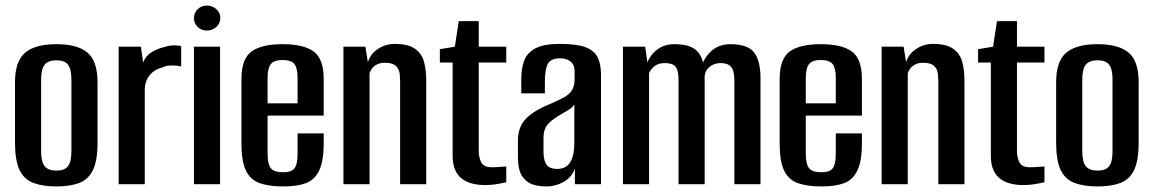

<svg xmlns="http://www.w3.org/2000/svg" viewBox="-20 -663 4151 691"><path d="M183 8Q134 8 100.5 -4.5Q67 -17 50.5 -51Q34 -85 34 -149V-367Q34 -442 70 -473Q106 -504 183 -504Q259 -504 295 -473.5Q331 -443 331 -367V-149Q331 -85 314.5 -51Q298 -17 265 -4.5Q232 8 183 8ZM183 -49Q212 -49 224.5 -64.5Q237 -80 237 -120V-375Q237 -414 225 -430Q213 -446 183 -446Q154 -446 141 -430.5Q128 -415 128 -375V-120Q128 -80 141 -64.5Q154 -49 183 -49Z M407 0V-495H487L495 -438Q505 -463 526 -475.5Q547 -488 569 -493Q600 -504 632 -497V-424Q629 -425 617 -426.5Q605 -428 590 -427Q575 -426 564 -420Q535 -413 518 -391.5Q501 -370 501 -338V0Z M678 0V-495H772V0ZM725 -553Q705 -553 691.5 -566Q678 -579 678 -598Q678 -617 691.5 -630Q705 -643 725 -643Q744 -643 758.5 -630Q773 -617 773 -598Q773 -579 758.5 -566Q744 -553 725 -553Z M1000 8Q949 8 915.5 -3.5Q882 -15 865.5 -48Q849 -81 849 -147V-379Q849 -451 885 -477.5Q921 -504 997 -504Q1073 -504 1109 -477.5Q1145 -451 1145 -379V-247H943V-110Q943 -73 954.5 -58Q966 -43 999 -43Q1029 -43 1040 -57.5Q1051 -72 1051 -110V-183H1145V-148Q1145 -83 1128.5 -49Q1112 -15 1080 -3.5Q1048 8 1000 8ZM943 -291H1051V-383Q1051 -417 1040 -432Q1029 -447 997 -447Q966 -447 954.5 -432Q943 -417 943 -383Z M1216 0V-495H1295L1304 -439Q1313 -469 1340.5 -487Q1368 -505 1400 -505Q1449 -505 1473.5 -487.5Q1498 -470 1506 -440.5Q1514 -411 1514 -373V0H1420V-366Q1420 -380 1419 -392.5Q1418 -405 1413 -415Q1408 -425 1397 -431Q1386 -437 1365 -437Q1348 -437 1336.5 -431Q1325 -425 1319 -416.5Q1313 -408 1310 -400V0Z M1724 3Q1702 3 1681 -2Q1660 -7 1644 -18.5Q1628 -30 1618.5 -50.5Q1609 -71 1609 -103V-438H1563V-486L1617 -495L1631 -587H1703V-495H1802V-438H1703V-119Q1703 -96 1712 -78.5Q1721 -61 1751 -61Q1764 -61 1780.5 -62.5Q1797 -64 1802 -64V-7Q1797 -6 1774 -1.5Q1751 3 1724 3Z M1945 8Q1920 8 1897.5 1Q1875 -6 1859.5 -28.5Q1844 -51 1844 -98V-157Q1844 -206 1872.5 -235.5Q1901 -265 1958 -288Q1991 -302 2010.5 -313Q2030 -324 2039 -339Q2048 -354 2048 -380V-405Q2048 -424 2040.5 -434Q2033 -444 2021.5 -448.5Q2010 -453 1995 -453Q1962 -453 1951.5 -433Q1941 -413 1941 -369V-327H1856V-378Q1856 -415 1866 -443.5Q1876 -472 1906 -488.5Q1936 -505 1995 -505Q2056 -505 2087.5 -493Q2119 -481 2131 -456.5Q2143 -432 2143 -394V0H2049V-57Q2039 -26 2009.5 -9Q1980 8 1945 8ZM1984 -55Q2018 -55 2032.5 -79.5Q2047 -104 2047 -148V-287Q2040 -275 2022 -265Q2004 -255 1987 -244Q1962 -229 1949 -212.5Q1936 -196 1936 -167V-120Q1936 -93 1942.5 -78.5Q1949 -64 1960.5 -59.5Q1972 -55 1984 -55Z M2222 0V-495H2302L2310 -438Q2321 -467 2346.5 -485.5Q2372 -504 2407 -504Q2464 -504 2488 -480Q2512 -456 2514 -410H2502Q2509 -450 2537.5 -477Q2566 -504 2608 -504Q2672 -504 2694.5 -473.5Q2717 -443 2717 -382V0H2623V-372Q2623 -408 2611.5 -422Q2600 -436 2574 -436Q2551 -436 2535 -423.5Q2519 -411 2516 -391V0H2422V-377Q2422 -409 2411.5 -422.5Q2401 -436 2373 -436Q2350 -436 2336.5 -425.5Q2323 -415 2316 -400V0Z M2937 8Q2886 8 2852.5 -3.5Q2819 -15 2802.5 -48Q2786 -81 2786 -147V-379Q2786 -451 2822 -477.5Q2858 -504 2934 -504Q3010 -504 3046 -477.5Q3082 -451 3082 -379V-247H2880V-110Q2880 -73 2891.5 -58Q2903 -43 2936 -43Q2966 -43 2977 -57.5Q2988 -72 2988 -110V-183H3082V-148Q3082 -83 3065.5 -49Q3049 -15 3017 -3.5Q2985 8 2937 8ZM2880 -291H2988V-383Q2988 -417 2977 -432Q2966 -447 2934 -447Q2903 -447 2891.5 -432Q2880 -417 2880 -383Z M3153 0V-495H3232L3241 -439Q3250 -469 3277.5 -487Q3305 -505 3337 -505Q3386 -505 3410.5 -487.5Q3435 -470 3443 -440.5Q3451 -411 3451 -373V0H3357V-366Q3357 -380 3356 -392.5Q3355 -405 3350 -415Q3345 -425 3334 -431Q3323 -437 3302 -437Q3285 -437 3273.5 -431Q3262 -425 3256 -416.5Q3250 -408 3247 -400V0Z M3661 3Q3639 3 3618 -2Q3597 -7 3581 -18.5Q3565 -30 3555.5 -50.5Q3546 -71 3546 -103V-438H3500V-486L3554 -495L3568 -587H3640V-495H3739V-438H3640V-119Q3640 -96 3649 -78.5Q3658 -61 3688 -61Q3701 -61 3717.5 -62.5Q3734 -64 3739 -64V-7Q3734 -6 3711 -1.5Q3688 3 3661 3Z M3930 8Q3881 8 3847.5 -4.5Q3814 -17 3797.5 -51Q3781 -85 3781 -149V-367Q3781 -442 3817 -473Q3853 -504 3930 -504Q4006 -504 4042 -473.5Q4078 -443 4078 -367V-149Q4078 -85 4061.5 -51Q4045 -17 4012 -4.5Q3979 8 3930 8ZM3930 -49Q3959 -49 3971.5 -64.5Q3984 -80 3984 -120V-375Q3984 -414 3972 -430Q3960 -446 3930 -446Q3901 -446 3888 -430.5Q3875 -415 3875 -375V-120Q3875 -80 3888 -64.5Q3901 -49 3930 -49Z"/></svg>

Font: Alumni Sans SemiBold
Style: Regular
Weight: 600
Designer: Robert E. Leuschke
Foundry: Robert E. Leuschke
Version: Version 1.018